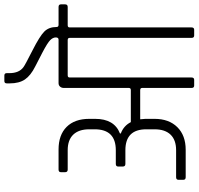

<svg xmlns="http://www.w3.org/2000/svg" viewBox="-35 -877 912 882"><g transform="rotate(-90 421.0 -436.0)"><path d="M748 -623H830Q842 -623 842 -612V-593Q842 -581 830 -581H746Q736 -581 736 -572V-12Q736 0 725 0H699Q688 0 688 -12V-572Q688 -581 678 -581H516Q506 -581 506 -572V-12Q506 0 495 0H469Q458 0 458 -12V-239Q458 -248 448 -248H314Q316 -232 316 -224V-182Q316 -116 278 -77.5Q240 -39 174 -39H48Q36 -39 36 -50V-72Q36 -83 48 -83H172Q219 -83 243.5 -108.5Q268 -134 268 -182V-220Q268 -316 172 -316H109Q97 -316 97 -328V-349Q97 -360 109 -360H172Q268 -360 268 -457V-482Q268 -530 243.5 -555.5Q219 -581 172 -581H83Q71 -581 71 -593V-612Q71 -623 83 -623H175Q242 -623 279 -586Q316 -549 316 -482V-455Q316 -367 249 -341V-337Q284 -324 301 -291H448Q458 -291 458 -300V-599Q458 -609 464 -616Q470 -623 480 -623H680Q690 -623 690 -636Q690 -649 677.5 -661.5Q665 -674 621 -697L557 -730Q515 -751 497 -777.5Q479 -804 479 -847V-861Q479 -872 490 -872H515Q526 -872 526 -861V-849Q526 -804 554 -784Q563 -777 630 -743Q697 -709 717.5 -688Q738 -667 738 -632Q738 -623 748 -623Z"/></g></svg>

Font: Rajdhani
Style: Regular
Weight: 400
Designer: Satya Rajpurohit, Jyotish Sonowal
Foundry: Indian Type Foundry
Version: Version 1.201;PS 1.0;hotconv 1.0.78;makeotf.lib2.5.61930; tt